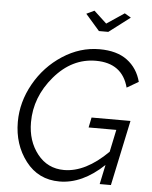

<svg xmlns="http://www.w3.org/2000/svg" viewBox="-61 -967 808 1022"><g transform="rotate(5 343.5 -456.0)"><path d="M485 -811H435L360 -897L402 -917L470 -854L564 -917L598 -897ZM425 -295 436 -349H644L570 0H510L532 -104Q417 5 295 5Q182 5 114.5 -83Q47 -171 47 -292Q47 -398 102 -496Q157 -594 250 -654.5Q343 -715 447 -715Q540 -715 595.5 -673.5Q651 -632 670 -560L608 -524Q574 -652 433 -652Q305 -652 211 -541.5Q117 -431 117 -296Q117 -196 171.5 -127Q226 -58 314 -58Q429 -58 548 -176L573 -295Z"/></g></svg>

Font: Raleway-v4020
Style: Italic
Weight: 400
Italic angle: -12°
Designer: Matt McInerney, Pablo Impallari, Rodrigo Fuenzalida
Foundry: Matt McInerney, Pablo Impallari, Rodrigo Fuenzalida
Version: Version 4.020;PS 004.020;hotconv 1.0.88;makeotf.lib2.5.64775